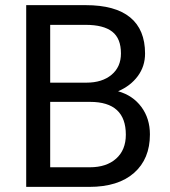

<svg xmlns="http://www.w3.org/2000/svg" viewBox="-20 -731 663 751"><path d="M82.5 0V-710.9H314.9Q430.7 -710.9 489 -663.1Q547.4 -615.2 547.4 -521.5Q547.4 -471.7 519 -433.3Q490.7 -395 441.9 -374Q499.5 -357.9 533 -312.7Q566.4 -267.6 566.4 -205.1Q566.4 -109.4 504.4 -54.7Q442.4 0 329.1 0ZM176.3 -332.5V-76.7H331.1Q396.5 -76.7 434.3 -110.6Q472.2 -144.5 472.2 -204.1Q472.2 -332.5 332.5 -332.5ZM176.3 -407.7H317.9Q379.4 -407.7 416.3 -438.5Q453.1 -469.2 453.1 -522Q453.1 -580.6 418.9 -607.2Q384.8 -633.8 314.9 -633.8H176.3Z"/></svg>

Font: APIMedia Roboto
Style: Regular
Weight: 400
Designer: Google
Version: Version 2.137; 2017